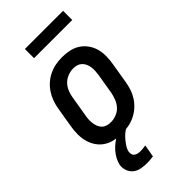

<svg xmlns="http://www.w3.org/2000/svg" viewBox="-284 -775 1067 1067"><g transform="rotate(-45 250.0 -241.5)"><path d="M205 8Q175 8 147 2Q119 -4 96 -19Q73 -34 57.5 -56.5Q42 -79 34.5 -106Q27 -133 27 -162.5Q27 -192 32 -221L52 -341Q56 -366 65 -391Q74 -416 88.5 -438Q103 -460 123.5 -478Q144 -496 168.5 -507.5Q193 -519 218 -523.5Q243 -528 268 -528Q298 -528 326 -522Q354 -516 377 -501Q400 -486 416 -463.5Q432 -441 439.5 -414Q447 -387 446.5 -357.5Q446 -328 441 -299L421 -179Q417 -154 408.5 -129Q400 -104 385.5 -82Q371 -60 350.5 -42Q330 -24 305.5 -12.5Q281 -1 255.5 3.5Q230 8 205 8ZM206 -80Q227 -80 249 -88.5Q271 -97 286 -113.5Q301 -130 309.5 -151Q318 -172 322 -193L342 -313Q344 -328 345 -343Q346 -358 344 -372.5Q342 -387 336 -400Q330 -413 320 -422.5Q310 -432 296.5 -436Q283 -440 268 -440Q247 -440 225 -431.5Q203 -423 187.5 -406.5Q172 -390 163.5 -369Q155 -348 152 -327L132 -207Q129 -192 128.5 -177Q128 -162 130 -147.5Q132 -133 137.5 -120Q143 -107 153 -97.5Q163 -88 177 -84Q191 -80 206 -80ZM186 223Q163 223 140.5 218.5Q118 214 101.5 201Q85 188 77 167Q69 146 72 123Q76 103 86.5 83.5Q97 64 111.5 47.5Q126 31 143.5 17.5Q161 4 181 -6L185 -8H250L249 0Q232 8 218.5 19.5Q205 31 193.5 45Q182 59 172 74.5Q162 90 159 107Q158 116 160.5 125.5Q163 135 171 140.5Q179 146 188 148Q197 150 207 150Q218 150 228 149Q238 148 249 146L236 219Q224 221 211 222Q198 223 186 223ZM455 -634H155V-706H455Z"/></g></svg>

Font: Iosevka Curly Semibold
Style: Italic
Weight: 600
Italic angle: -9°
Monospace: yes
Designer: Belleve Invis
Foundry: Belleve Invis
Version: Version 22.1.2; ttfautohint (v1.8.4)